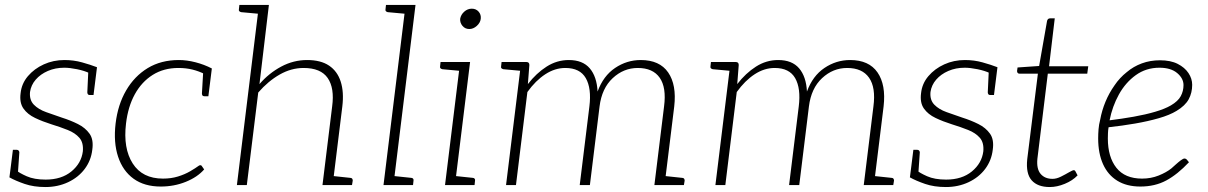

<svg xmlns="http://www.w3.org/2000/svg" viewBox="-20 -746 4871 774"><path d="M163 8Q116 8 79.5 -4.5Q43 -17 18 -31L23 -70L45 -60Q57 -49 87.5 -35.5Q118 -22 164 -22Q228 -22 268 -55Q308 -88 314 -136Q317 -171 300 -190.5Q283 -210 253 -222Q223 -234 187 -245Q152 -256 121.5 -270.5Q91 -285 74.5 -308.5Q58 -332 63 -370Q67 -409 92.5 -439Q118 -469 156.5 -486.5Q195 -504 240 -504Q277 -504 311 -494.5Q345 -485 371 -475L367 -443L341 -451Q320 -461 290.5 -467Q261 -473 239 -473Q203 -473 173 -460Q143 -447 124 -425Q105 -403 101 -375Q98 -343 116.5 -324Q135 -305 166 -294Q197 -283 229 -272Q264 -261 294 -246Q324 -231 341 -207Q358 -183 352 -142Q347 -99 321.5 -65Q296 -31 254.5 -11.5Q213 8 163 8ZM336 -460 368 -451 357 -363H341Q336 -363 334 -366.5Q332 -370 332 -374ZM52 -45 21 -54 32 -142H48Q53 -142 55.5 -138.5Q58 -135 58 -132Z M628 6Q562 6 518.5 -25.5Q475 -57 456 -114.5Q437 -172 446 -248Q455 -324 488.5 -381.5Q522 -439 575.5 -471.5Q629 -504 701 -504Q733 -504 768 -495Q803 -486 834 -470L831 -446L806 -447Q782 -459 756 -465.5Q730 -472 699 -472Q640 -472 595.5 -444Q551 -416 523.5 -366Q496 -316 488 -248Q476 -148 515 -87Q554 -26 637 -26Q670 -26 697.5 -34.5Q725 -43 746.5 -55.5Q768 -68 783 -79Q791 -82 794 -76L803 -63Q776 -32 729 -13Q682 6 628 6ZM799 -455 831 -446 820 -358H804Q798 -358 796 -361.5Q794 -365 794 -369Z M935 0 1024 -726H1064L1026 -407Q1064 -451 1113.5 -477.5Q1163 -504 1218 -504Q1273 -504 1306.5 -481.5Q1340 -459 1353.5 -417Q1367 -375 1360 -317L1321 0H1280L1319 -317Q1329 -391 1301 -431.5Q1273 -472 1204 -472Q1154 -472 1107.5 -445.5Q1061 -419 1021 -373L975 0ZM1308 0 1317 -37 1392 -29Q1397 -29 1399.5 -26Q1402 -23 1402 -18L1399 0ZM1037 -726 1028 -690 952 -697Q948 -698 945 -700.5Q942 -703 943 -708L945 -726Z M1526 0 1615 -726H1655L1566 0ZM1553 0 1562 -37 1638 -29Q1642 -29 1645 -26Q1648 -23 1647 -18L1645 0ZM1628 -726 1619 -690 1543 -697Q1539 -698 1536 -700.5Q1533 -703 1534 -708L1536 -726Z M1774 0 1835 -496H1875L1814 0ZM1801 0 1810 -37 1886 -29Q1890 -29 1893 -26Q1896 -23 1895 -18L1893 0ZM1848 -496 1839 -460 1763 -467Q1759 -468 1756 -470.5Q1753 -473 1754 -478L1756 -496ZM1872 -629Q1855 -629 1844.5 -641.5Q1834 -654 1835 -670Q1838 -687 1851.5 -699Q1865 -711 1882 -711Q1899 -711 1909.5 -699Q1920 -687 1918 -670Q1916 -654 1902 -641.5Q1888 -629 1872 -629Z M2020 0 2081 -496H2102Q2114 -496 2114 -484L2108 -407Q2142 -451 2183.5 -477.5Q2225 -504 2273 -504Q2329 -504 2357.5 -470.5Q2386 -437 2389 -377Q2412 -440 2459.5 -472Q2507 -504 2563 -504Q2639 -504 2673.5 -454Q2708 -404 2698 -317L2659 0H2618L2657 -317Q2667 -393 2639.5 -432.5Q2612 -472 2551 -472Q2494 -472 2450 -431Q2406 -390 2397 -317L2358 0H2317L2356 -317Q2365 -390 2341.5 -431Q2318 -472 2259 -472Q2217 -472 2178 -446.5Q2139 -421 2106 -375L2060 0ZM2094 -496 2085 -460 2009 -467Q2005 -468 2002 -470.5Q1999 -473 2000 -478L2002 -496ZM2646 0 2655 -37 2730 -29Q2735 -29 2737.5 -26Q2740 -23 2740 -18L2737 0Z M2864 0 2925 -496H2946Q2958 -496 2958 -484L2952 -407Q2986 -451 3027.5 -477.5Q3069 -504 3117 -504Q3173 -504 3201.5 -470.5Q3230 -437 3233 -377Q3256 -440 3303.5 -472Q3351 -504 3407 -504Q3483 -504 3517.5 -454Q3552 -404 3542 -317L3503 0H3462L3501 -317Q3511 -393 3483.5 -432.5Q3456 -472 3395 -472Q3338 -472 3294 -431Q3250 -390 3241 -317L3202 0H3161L3200 -317Q3209 -390 3185.5 -431Q3162 -472 3103 -472Q3061 -472 3022 -446.5Q2983 -421 2950 -375L2904 0ZM2938 -496 2929 -460 2853 -467Q2849 -468 2846 -470.5Q2843 -473 2844 -478L2846 -496ZM3490 0 3499 -37 3574 -29Q3579 -29 3581.5 -26Q3584 -23 3584 -18L3581 0Z M3793 8Q3746 8 3709.5 -4.5Q3673 -17 3648 -31L3653 -70L3675 -60Q3687 -49 3717.5 -35.5Q3748 -22 3794 -22Q3858 -22 3898 -55Q3938 -88 3944 -136Q3947 -171 3930 -190.5Q3913 -210 3883 -222Q3853 -234 3817 -245Q3782 -256 3751.5 -270.5Q3721 -285 3704.5 -308.5Q3688 -332 3693 -370Q3697 -409 3722.5 -439Q3748 -469 3786.5 -486.5Q3825 -504 3870 -504Q3907 -504 3941 -494.5Q3975 -485 4001 -475L3997 -443L3971 -451Q3950 -461 3920.5 -467Q3891 -473 3869 -473Q3833 -473 3803 -460Q3773 -447 3754 -425Q3735 -403 3731 -375Q3728 -343 3746.5 -324Q3765 -305 3796 -294Q3827 -283 3859 -272Q3894 -261 3924 -246Q3954 -231 3971 -207Q3988 -183 3982 -142Q3977 -99 3951.5 -65Q3926 -31 3884.5 -11.5Q3843 8 3793 8ZM3966 -460 3998 -451 3987 -363H3971Q3966 -363 3964 -366.5Q3962 -370 3962 -374ZM3682 -45 3651 -54 3662 -142H3678Q3683 -142 3685.5 -138.5Q3688 -135 3688 -132Z M4212 8Q4163 8 4139 -19Q4115 -46 4121 -104L4164 -449H4090Q4085 -449 4082.5 -452Q4080 -455 4080 -460L4082 -474L4169 -480L4201 -662Q4204 -672 4213 -672H4232L4209 -479H4367L4363 -449H4204L4162 -106Q4158 -65 4175 -45Q4192 -25 4223 -25Q4239 -25 4257 -34Q4275 -43 4289.5 -51.5Q4304 -60 4309 -60Q4313 -60 4315 -56L4324 -39Q4304 -18 4272.5 -5Q4241 8 4212 8Z M4577 6Q4522 6 4484 -17.5Q4446 -41 4426.5 -84.5Q4407 -128 4407 -188Q4407 -206 4408.5 -225Q4410 -244 4415 -263Q4422 -301 4436.5 -336Q4451 -371 4473 -402Q4483 -417 4495.5 -430.5Q4508 -444 4522 -455Q4549 -478 4583 -490.5Q4617 -503 4656 -503Q4699 -503 4727.5 -488.5Q4756 -474 4771 -451.5Q4786 -429 4786 -404Q4786 -372 4772 -346Q4758 -320 4723 -299Q4695 -282 4651.5 -269.5Q4608 -257 4556 -248Q4504 -239 4449 -233Q4447 -222 4446.5 -209.5Q4446 -197 4446 -188Q4446 -113 4480.5 -69.5Q4515 -26 4584 -26Q4620 -26 4651 -38.5Q4682 -51 4702 -67Q4710 -74 4720.5 -83.5Q4731 -93 4740.5 -100Q4750 -107 4755 -107Q4760 -107 4764 -103L4773 -92Q4727 -43 4681.5 -18.5Q4636 6 4577 6ZM4453 -261Q4502 -267 4550 -275.5Q4598 -284 4637 -295.5Q4676 -307 4700 -321Q4729 -338 4740 -358.5Q4751 -379 4751 -403Q4751 -430 4725.5 -451.5Q4700 -473 4654 -473Q4600 -473 4558.5 -443Q4517 -413 4490.5 -365Q4464 -317 4453 -261Z"/></svg>

Font: Aleo ExtraLight
Style: Italic
Weight: 250
Italic angle: -7°
Designer: Alessio Laiso
Foundry: Alessio Laiso
Version: Version 2.001;gftools[0.9.29]